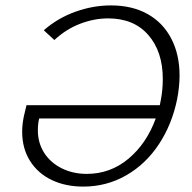

<svg xmlns="http://www.w3.org/2000/svg" viewBox="-20 -684 710 710"><path d="M644 -405Q644 -364 635 -317Q616 -224 567.5 -150.5Q519 -77 446.5 -35.5Q374 6 288 6Q222 6 171 -18.5Q120 -43 91 -89Q62 -135 62 -197Q62 -223 68 -253L78 -295H571L575 -316Q582 -352 582 -392Q582 -493 528.5 -554.5Q475 -616 380 -616Q328 -616 276 -596Q224 -576 181 -536L142 -572Q193 -617 258.5 -640.5Q324 -664 390 -664Q469 -664 526 -632Q583 -600 613.5 -541Q644 -482 644 -405ZM556 -246H125Q120 -227 120 -202Q120 -156 143 -119.5Q166 -83 207.5 -62Q249 -41 301 -41Q388 -41 455 -97Q522 -153 556 -246Z"/></svg>

Font: Ysabeau Semilight
Style: Italic
Weight: 300
Italic angle: -12°
Designer: Christian Thalmann (Catharsis Fonts)
Version: Version 0.003